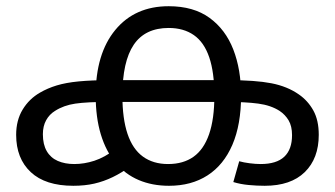

<svg xmlns="http://www.w3.org/2000/svg" viewBox="-20 -586 1078 618"><path d="M216 12Q126 12 79 -32Q32 -76 32 -152Q32 -199 53 -233.5Q74 -268 109 -288Q133 -302 162.5 -311Q192 -320 233.5 -324Q275 -328 333 -328H716Q802 -328 853.5 -318Q905 -308 942 -282Q971 -262 988.5 -230.5Q1006 -199 1006 -152Q1006 -76 961 -32Q916 12 832 12Q807 12 780.5 9.5Q754 7 731 0L750 -67Q764 -63 783.5 -60.5Q803 -58 819 -58Q870 -58 895 -81.5Q920 -105 920 -151Q920 -180 909 -198.5Q898 -217 880 -229Q852 -247 811.5 -252.5Q771 -258 708 -258H331Q260 -258 222.5 -252.5Q185 -247 157 -229Q139 -218 128.5 -199Q118 -180 118 -154Q118 -121 130.5 -99.5Q143 -78 166 -68Q189 -58 219 -58Q251 -58 283.5 -68.5Q316 -79 352 -106L402 -52Q372 -30 343 -16Q314 -2 283.5 5Q253 12 216 12ZM523 -566Q603 -566 654.5 -528.5Q706 -491 731 -426.5Q756 -362 756 -279Q756 -185 728 -120Q700 -55 648 -21.5Q596 12 524 12Q470 12 426.5 -6.5Q383 -25 352 -62Q321 -99 304.5 -153.5Q288 -208 288 -279Q288 -413 351 -489.5Q414 -566 523 -566ZM523 -496Q447 -496 410.5 -442Q374 -388 374 -278Q374 -204 390.5 -155Q407 -106 440 -82Q473 -58 521 -58Q570 -58 603 -81.5Q636 -105 653 -154Q670 -203 670 -278Q670 -353 653.5 -401.5Q637 -450 604 -473Q571 -496 523 -496Z"/></svg>

Font: malayalam25
Style: Book
Weight: 400
Designer: Jelle Bosma - Monotype Design Team
Foundry: Monotype Imaging Inc.
Version: Version 2.003